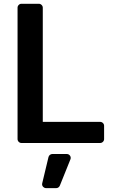

<svg xmlns="http://www.w3.org/2000/svg" viewBox="-20 -747 606 1003"><path d="M71.7 -20.6V-706.7Q71.7 -715.2 77.8 -721.2Q83.8 -727.3 92.3 -727.3H182.5Q191.1 -727.3 197.3 -721.2Q203.5 -715.2 203.5 -706.7V-110.4H502.8Q511.4 -110.4 517.6 -104.4Q523.8 -98.4 523.8 -89.8V-20.6Q523.8 -12.1 517.6 -6Q511.4 0 502.8 0H92.3Q83.8 0 77.8 -6Q71.7 -12.1 71.7 -20.6ZM199.9 215.2Q199.9 223.7 206.1 229.8Q212.4 235.8 220.9 235.8H273.4Q279.8 235.8 285 232.2Q290.1 228.7 292.6 222.7L347.7 85.9Q349.4 81.7 349.4 78.1Q349.4 69.6 343.4 63.6Q337.4 57.5 328.5 57.5H253.6Q246.4 57.5 240.8 62Q235.1 66.4 233.3 73.5L200.6 210.2Q199.9 213.8 199.9 215.2Z"/></svg>

Font: DeltaSans SemiBold
Style: Regular
Weight: 600
Designer: Rasmus Andersson
Foundry: rsms
Version: Version 3.012